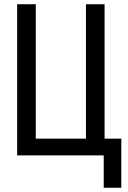

<svg xmlns="http://www.w3.org/2000/svg" viewBox="-20 -734 603 907"><path d="M61 0V-714H149V-79H386V-714H474V-79H553V153H470V0Z"/></svg>

Font: Noto Sans Mono SemiCondensed
Style: Regular
Weight: 400
Width: 4
Designer: Monotype Design Team
Foundry: Monotype Imaging Inc.
Version: Version 2.014